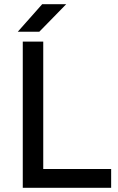

<svg xmlns="http://www.w3.org/2000/svg" viewBox="-20 -899 564 919"><path d="M89 0V-700H187V-90H512V0ZM65 -747 182 -879H297L168 -747Z"/></svg>

Font: Figtree Medium
Style: Regular
Weight: 500
Designer: Erik Kennedy
Foundry: Erik Kennedy
Version: Version 2.001; ttfautohint (v1.8.4.7-5d5b);gftools[0.9.27]